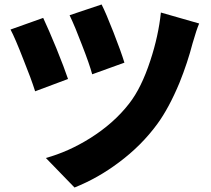

<svg xmlns="http://www.w3.org/2000/svg" viewBox="-20 -797 945 858"><path d="M313 41 249 -25 185 -91Q286 -119 382 -179Q489 -246 557 -334Q612 -404 652 -527Q688 -636 699 -741L870 -692Q858 -664 842 -608Q841 -606 841 -605Q818 -516 782 -427Q735 -314 683 -243Q612 -146 511 -71Q418 -1 313 41ZM137 -389Q119 -446 85 -530Q47 -628 27 -665L173 -717Q197 -666 232 -581Q268 -492 284 -444ZM392 -465Q380 -510 346 -597Q317 -674 291 -729L434 -777Q453 -740 487 -653Q521 -566 536 -517Z"/></svg>

Font: GenSekiGothic TW H
Style: Regular
Weight: 900
Version: Version 1.501;PS 1;hotconv 16.6.51;makeotf.lib2.5.65220